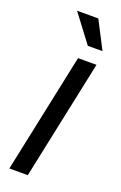

<svg xmlns="http://www.w3.org/2000/svg" viewBox="-137 -731 487 773"><g transform="rotate(20 106.5 -345.0)"><path d="M121 -512H200L92 0H13ZM52 -690H143L204 -572H141Z"/></g></svg>

Font: Decalotype
Style: Italic
Weight: 400
Italic angle: -12°
Designer: Alfredo Marco Pradil
Foundry: Alfredo Marco Pradil
Version: Version 1.0